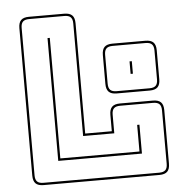

<svg xmlns="http://www.w3.org/2000/svg" viewBox="-53 -781 800 841"><g transform="rotate(-5 347.5 -360.0)"><path d="M105 10Q81 10 70 -1Q59 -12 59 -36V-684Q59 -708 70 -719Q81 -730 105 -730H260Q284 -730 295 -719Q306 -708 306 -684V-199H423V-271Q423 -295 434 -306Q445 -317 469 -317H614Q638 -317 649 -306Q660 -295 660 -271V-36Q660 -12 649 -1Q638 10 614 10ZM614 0Q633 0 641.5 -8.5Q650 -17 650 -36V-271Q650 -290 641.5 -298.5Q633 -307 614 -307H469Q450 -307 441.5 -298.5Q433 -290 433 -271V-189H296V-684Q296 -703 287.5 -711.5Q279 -720 260 -720H105Q86 -720 77.5 -711.5Q69 -703 69 -684V-36Q69 -17 77.5 -8.5Q86 0 105 0ZM178 -90V-630H188V-100H536V-217H546V-90ZM650 -408Q650 -384 639 -373Q628 -362 604 -362H459Q435 -362 424 -373Q413 -384 413 -408V-535Q413 -559 424 -570Q435 -581 459 -581H604Q628 -581 639 -570Q650 -559 650 -535ZM604 -372Q623 -372 631.5 -380.5Q640 -389 640 -408V-535Q640 -554 631.5 -562.5Q623 -571 604 -571H459Q440 -571 431.5 -562.5Q423 -554 423 -535V-408Q423 -389 431.5 -380.5Q440 -372 459 -372ZM527 -442V-497H537V-442Z"/></g></svg>

Font: Bungee Outline
Style: Regular
Weight: 400
Designer: David Jonathan Ross
Foundry: David Jonathan Ross
Version: Version 1.000;PS 1.0;hotconv 1.0.72;makeotf.lib2.5.5900